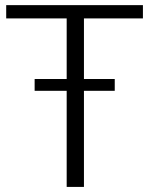

<svg xmlns="http://www.w3.org/2000/svg" viewBox="-20 -735 586 755"><path d="M116.2 -377.9V-424.3H431.2V-377.9ZM242.2 0V-662.6H4.4V-714.8H542V-662.6H310.1V0Z"/></svg>

Font: Pontano Sans Light
Style: Regular
Weight: 300
Designer: Vernon Adams
Foundry: Vernon Adams
Version: Version 2.001